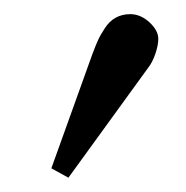

<svg xmlns="http://www.w3.org/2000/svg" viewBox="-20 -788 262 270"><path d="M163.1 -768.1Q177.7 -768.1 190.2 -756.6Q202.6 -745.1 202.6 -733.4Q202.6 -724.6 198.5 -712.4Q194.3 -700.2 188.5 -692.9L76.2 -538.1L52.2 -551.3L109.9 -711.9Q114.7 -724.6 117.7 -731.2Q120.6 -737.8 127.2 -748Q133.8 -758.3 142.8 -763.2Q151.9 -768.1 163.1 -768.1Z"/></svg>

Font: Libertinage
Style: f
Weight: 400
Designer: OSP
Foundry: OSP
Version: Version 1.0; 2008; OFL relea